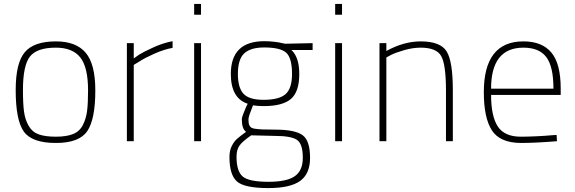

<svg xmlns="http://www.w3.org/2000/svg" viewBox="-20 -720 2934 979"><path d="M265 -509Q368 -509 417 -451Q466 -393 466 -259Q466 -112 425 -51.5Q384 9 265 9Q143 9 101.5 -49Q60 -107 60 -261Q60 -399 106.5 -454Q153 -509 265 -509ZM265 -23Q319 -23 352.5 -36.5Q386 -50 402.5 -82.5Q419 -115 424 -154Q429 -193 429 -259Q429 -377 389.5 -427Q350 -477 265 -477Q168 -477 132.5 -431.5Q97 -386 97 -261Q97 -191 102.5 -150.5Q108 -110 126 -78.5Q144 -47 177 -35Q210 -23 265 -23Z M627 0V-500H662V-422Q672 -430 689.5 -441.5Q707 -453 759 -477Q811 -501 860 -510V-476Q816 -468 766.5 -446Q717 -424 690 -406L662 -389V0Z M970 0V-500H1005V0ZM970 -645V-700H1005V-645Z M1348 239Q1227 239 1188.5 205.5Q1150 172 1150 80Q1150 48 1161.5 25Q1173 2 1187.5 -11Q1202 -24 1235 -48Q1213 -62 1213 -113Q1213 -120 1220.5 -139.5Q1228 -159 1235 -175L1243 -191Q1157 -219 1157 -343Q1157 -510 1328 -510Q1352 -510 1378.5 -507Q1405 -504 1419 -500L1434 -497L1574 -500V-465H1466Q1506 -428 1506 -343Q1506 -252 1463.5 -215.5Q1421 -179 1324 -179Q1294 -179 1270 -183Q1247 -126 1247 -113Q1247 -96 1249 -88Q1251 -80 1257 -73Q1263 -66 1280 -63.5Q1297 -61 1319 -60Q1341 -59 1384 -59Q1483 -59 1522 -31.5Q1561 -4 1561 85Q1561 166 1510.5 202.5Q1460 239 1348 239ZM1382 -27 1261 -30Q1216 1 1201 22.5Q1186 44 1186 79Q1186 153 1217.5 180Q1249 207 1349 207Q1442 207 1483 178.5Q1524 150 1524 85Q1524 13 1494 -7Q1464 -27 1382 -27ZM1324 -211Q1403 -211 1436 -240Q1469 -269 1469 -343Q1469 -425 1439 -451.5Q1409 -478 1327 -478Q1258 -478 1225.5 -448Q1193 -418 1193 -343Q1193 -273 1221.5 -242Q1250 -211 1324 -211Z M1689 0V-500H1724V0ZM1689 -645V-700H1724V-645Z M1950 0H1915V-500H1950V-460Q2039 -509 2125 -509Q2225 -509 2257 -458.5Q2289 -408 2289 -260V0H2254V-258Q2254 -390 2230 -433.5Q2206 -477 2125 -477Q2085 -477 2041.5 -464.5Q1998 -452 1974 -440L1950 -427Z M2636 -23Q2667 -23 2712.5 -25Q2758 -27 2788 -30L2818 -32L2820 0Q2708 9 2635 9Q2529 8 2488 -55.5Q2447 -119 2447 -250Q2447 -509 2649 -509Q2744 -509 2791.5 -452Q2839 -395 2839 -269V-236H2484Q2484 -128 2518 -75.5Q2552 -23 2636 -23ZM2484 -268H2802Q2802 -381 2765.5 -429Q2729 -477 2649 -477Q2484 -477 2484 -268Z"/></svg>

Font: TypoPRO Titillium Text
Style: 1 wt
Weight: 100
Designer: Accademia di Belle Arti di Urbino and others
Foundry: Accademia di Belle Arti di Urbino and others.
Version: Version 25.000